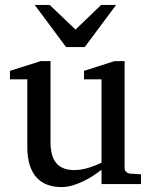

<svg xmlns="http://www.w3.org/2000/svg" viewBox="-20 -740 609 772"><path d="M388.2 0V-57.1Q375.5 -47.4 357.2 -35.2Q338.9 -22.9 317.6 -12.5Q296.4 -2 273.2 5.1Q250 12.2 228 12.2Q195.8 12.2 170.2 2.7Q144.5 -6.8 126.7 -26.6Q108.9 -46.4 99.4 -76.9Q89.8 -107.4 89.8 -149.9V-420.9H20V-455.1L143.1 -494.1H183.1V-168.9Q183.1 -142.6 188.2 -121.6Q193.4 -100.6 204.8 -85.9Q216.3 -71.3 234.9 -63.7Q253.4 -56.2 279.8 -56.2Q294.9 -56.2 310.5 -59.1Q326.2 -62 340.3 -66.7Q354.5 -71.3 366.9 -76.4Q379.4 -81.5 388.2 -85.9V-420.9H317.9V-455.1L439.9 -494.1H481V-64Q481 -54.7 487.5 -48.8Q494.1 -43 502.9 -42L546.9 -39.1V0ZM320.8 -550.8H245.6L119.6 -720.2H179.7L283.7 -621.1L386.7 -720.2H446.8Z"/></svg>

Font: Charis SIL Eur
Style: Regular
Weight: 400
Foundry: SIL International
Version: Version 5.000